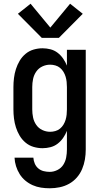

<svg xmlns="http://www.w3.org/2000/svg" viewBox="-20 -787 540 1030"><path d="M247 223Q223 223 200 219.5Q177 216 155.5 206.5Q134 197 116 182Q98 167 85.5 147Q73 127 66 104.5Q59 82 58 59H159Q160 75 166.5 90.5Q173 106 185.5 116.5Q198 127 214 131Q230 135 247 135Q268 135 288 125Q308 115 319.5 97Q331 79 335 57.5Q339 36 339 15V-85Q331 -65 318.5 -47Q306 -29 289 -16Q272 -3 251 2.5Q230 8 208 8Q184 8 160 1Q136 -6 117 -22Q98 -38 85.5 -59Q73 -80 65.5 -103.5Q58 -127 55 -151.5Q52 -176 52 -200V-320Q52 -344 55 -368.5Q58 -393 65.5 -416.5Q73 -440 85.5 -461Q98 -482 117 -498Q136 -514 160 -521Q184 -528 208 -528Q230 -528 251 -522.5Q272 -517 289 -504Q306 -491 318.5 -473Q331 -455 339 -435V-520H440V15Q440 42 435.5 68.5Q431 95 420.5 120Q410 145 392 165.5Q374 186 350.5 199Q327 212 300.5 217.5Q274 223 247 223ZM249 -80Q263 -80 277 -84Q291 -88 302 -97Q313 -106 320.5 -118.5Q328 -131 332 -144.5Q336 -158 337.5 -172Q339 -186 339 -200V-320Q339 -334 337.5 -348Q336 -362 332 -375.5Q328 -389 320.5 -401.5Q313 -414 302 -423Q291 -432 277 -436Q263 -440 249 -440Q227 -440 207 -430.5Q187 -421 174.5 -403Q162 -385 157.5 -363.5Q153 -342 153 -320V-200Q153 -178 157.5 -156.5Q162 -135 174.5 -117Q187 -99 207 -89.5Q227 -80 249 -80ZM204 -584 76 -713 144 -767 250 -639 356 -767 424 -713 296 -584Z"/></svg>

Font: Iosevka SS04 Semibold
Style: Regular
Weight: 600
Monospace: yes
Designer: Belleve Invis
Foundry: Belleve Invis
Version: Version 19.0.0; ttfautohint (v1.8.4)